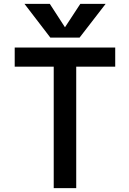

<svg xmlns="http://www.w3.org/2000/svg" viewBox="-20 -979 674 1000"><path d="M56.6 -731.4H580.1V-631.8H377V1H259.8V-631.8H56.6ZM318.4 -836.9 398.4 -959H530.3L394.5 -783.2H242.2L107.4 -959H239.3Z"/></svg>

Font: Gen Shin Gothic Medium
Style: Regular
Weight: 500
Designer: [Source Han Sans]
Ryoko NISHIZUKA  (kana & ideographs); Paul D. Hunt (Latin, Greek & Cyrillic); Wenlong ZHANG  (bopomofo
Version: Version 1.002.20150607